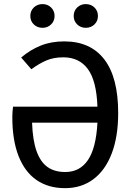

<svg xmlns="http://www.w3.org/2000/svg" viewBox="-20 -926 655 958"><path d="M45.1 -393.8H466.2Q461.5 -522.6 418.5 -581.3Q375.4 -640 295.9 -640Q248.7 -640 212.6 -624.9Q176.4 -609.7 136.4 -580.5L85.6 -639Q130.8 -677.4 183.1 -698.5Q235.4 -719.5 300.5 -719.5Q431.8 -719.5 500.8 -629.2Q569.7 -539 569.7 -362.1Q569.7 -245.1 537.7 -160.8Q505.6 -76.4 445.9 -31.8Q386.2 12.8 304.6 12.8Q221.5 12.8 162.8 -27.4Q104.1 -67.7 72.8 -146.9Q41.5 -226.2 41.5 -341Q41.5 -368.2 45.1 -393.8ZM466.2 -313.8H140Q143.1 -225.6 162.6 -171.5Q182.1 -117.4 217.2 -92.6Q252.3 -67.7 305.6 -67.7Q378.5 -67.7 419 -127.7Q459.5 -187.7 466.2 -313.8ZM131.3 -846.2Q131.3 -871.8 148.7 -888.7Q166.2 -905.6 192.3 -905.6Q217.4 -905.6 234.9 -888.7Q252.3 -871.8 252.3 -846.2Q252.3 -821 234.9 -804.1Q217.4 -787.2 192.3 -787.2Q166.2 -787.2 148.7 -804.1Q131.3 -821 131.3 -846.2ZM347.7 -846.2Q347.7 -871.8 365.1 -888.7Q382.6 -905.6 407.7 -905.6Q433.8 -905.6 451.3 -888.7Q468.7 -871.8 468.7 -846.2Q468.7 -821 451.3 -804.1Q433.8 -787.2 407.7 -787.2Q382.6 -787.2 365.1 -804.1Q347.7 -821 347.7 -846.2Z"/></svg>

Font: Fira Code Fixed Retina
Style: Regular
Weight: 450
Monospace: yes
Designer: Carrois Corporate, Edenspiekermann AG, Nikita Prokopov
Foundry: Carrois Corporate, Edenspiekermann AG, Nikita Prokopov
Version: Version 5.002